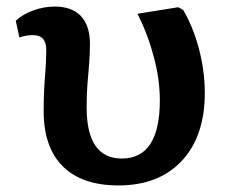

<svg xmlns="http://www.w3.org/2000/svg" viewBox="-20 -551 696 585"><path d="M341 14Q230 14 171.5 -44Q113 -102 113 -213Q113 -268 117 -316Q121 -364 121 -398Q121 -444 81 -444Q60 -444 39 -437L28 -488Q50 -508 82 -519.5Q114 -531 147 -531Q199 -531 226.5 -502Q254 -473 254 -418Q254 -384 251.5 -355Q249 -326 246.5 -295.5Q244 -265 244 -224Q244 -68 351 -68Q467 -68 467 -245Q467 -308 449 -376.5Q431 -445 399 -509L523 -529L538 -521Q569 -468 586.5 -401Q604 -334 604 -268Q604 -136 534 -61Q464 14 341 14Z"/></svg>

Font: Literata 7pt SemiBold
Style: Regular
Weight: 600
Designer: Latin by Veronika Burian and Jose Scaglione. Greek by Irene Vlachou. Cyrillic by Vera Evstafieva.
Foundry: TypeTogether
Version: Version 3.002